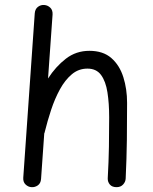

<svg xmlns="http://www.w3.org/2000/svg" viewBox="-20 -734 629 790"><path d="M109.4 36.1Q95.7 35.2 85.2 25.1Q74.7 15.1 75.7 -2.4L123 -679.2Q124.5 -697.3 136.5 -706.1Q148.4 -714.8 162.6 -713.4Q176.3 -712.4 186.8 -702.4Q197.3 -692.4 196.3 -674.3L177.7 -411.1Q209 -460 251 -492.4Q293 -524.9 347.7 -524.9Q404.3 -524.9 438.2 -495.1Q472.2 -465.3 487.5 -416.5Q502.9 -367.7 502.9 -310.5Q502.9 -234.4 502 -157.7Q501 -81.1 497.1 0.5Q496.6 14.2 486.6 25.1Q476.6 36.1 459.5 36.1Q441.4 36.1 432.1 25.4Q422.9 14.6 423.3 0Q427.2 -69.8 428.2 -130.4Q429.2 -190.9 429.2 -251.5Q429.2 -308.6 422.1 -354Q415 -399.4 395.8 -425.5Q376.5 -451.7 339.8 -451.7Q303.2 -451.7 275.4 -428.2Q247.6 -404.8 226.6 -366.5Q205.6 -328.1 190.4 -282.2Q175.3 -236.3 164.1 -190.9Q163.6 -187.5 162.1 -185.1L148.9 2.4Q147.5 20.5 135.5 28.8Q123.5 37.1 109.4 36.1Z"/></svg>

Font: Mikhak-DS1-FD Regular
Style: Regular
Weight: 400
Designer: Amin Abedi
Version: Version 3.2